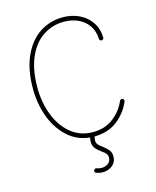

<svg xmlns="http://www.w3.org/2000/svg" viewBox="-125 -730 828 1022"><g transform="rotate(-15 289.0 -219.0)"><path d="M510.7 -143.1Q516.1 -143.1 519.5 -139.6Q522.9 -136.2 522.9 -130.9Q522.5 -128.4 522 -126Q496.6 -66.9 445.6 -27.6Q394.5 11.7 320.3 12.2Q316.4 23.9 316.4 33.7Q316.4 46.9 324.2 56.6Q332 65.9 348.1 77.1Q368.2 92.3 378.7 105.7Q389.2 119.1 389.2 140.6Q389.2 161.1 378.7 176.3Q368.2 191.4 350.8 199.5Q333.5 207.5 313 207.5Q294.9 207.5 277.8 201.2Q274.4 200.2 272.2 197Q270 193.8 270 189.9Q270 184.6 273.7 181.2Q277.3 177.7 282.2 177.7Q283.7 177.7 286.6 178.7Q299.3 183.6 312.5 183.6Q334.5 183.6 349.6 171.9Q364.7 160.2 364.7 140.6Q364.7 127 357.7 118.4Q350.6 109.9 335.4 99.1Q314.9 84.5 304.7 72.3Q292 55.7 292 35.2Q292 24.9 295.4 11.2Q224.1 4.4 172.9 -43Q121.6 -90.3 95 -162.8Q68.4 -235.4 68.4 -317.9Q68.4 -422.4 101.6 -496.1Q134.8 -569.8 191.7 -607.2Q248.5 -644.5 319.8 -644.5Q369.1 -644.5 409.9 -625Q450.7 -605.5 475.1 -569.1Q499.5 -532.7 500.5 -484.4Q500.5 -479.5 496.8 -475.8Q493.2 -472.2 488.3 -472.2Q483.4 -472.2 479.7 -475.8Q476.1 -479.5 476.1 -484.4Q475.1 -525.9 454.1 -556.6Q433.1 -587.4 397.9 -603.8Q362.8 -620.1 319.8 -620.1Q255.4 -620.1 203.9 -585.9Q152.3 -551.8 122.6 -483.6Q92.8 -415.5 92.8 -317.9Q92.8 -236.3 119.4 -166.5Q146 -96.7 197.3 -54.4Q248.5 -12.2 318.4 -12.2Q384.3 -12.2 430.4 -47.4Q476.6 -82.5 499.5 -135.7Q501 -139.2 504.2 -141.1Q507.3 -143.1 510.7 -143.1Z"/></g></svg>

Font: Velvelyne Light
Style: Regular
Weight: 200
Designer: Manon Van der Borght et Mariel Nils
Foundry: Velvetyne
Version: Version 1.070